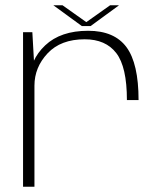

<svg xmlns="http://www.w3.org/2000/svg" viewBox="-20 -713 622 733"><path d="M464.5 -331H509Q509 -470.5 462.8 -533Q416.5 -595.5 316.5 -595.5Q211.5 -595.5 152.5 -539.8Q93.5 -484 93.5 -406.5L111.5 -386Q111.5 -456 161.8 -509.5Q212 -563 303.5 -563Q383.5 -563 424 -510.2Q464.5 -457.5 464.5 -331ZM68 0H111.5V-448.5L103.5 -590H68ZM292.5 -613.5H326L434.5 -693H400.5L309.5 -628.5L218.5 -693H183.5Z"/></svg>

Font: Anybody SemiExpanded ExtraLight
Style: Regular
Weight: 250
Width: 6
Version: Version 1.113;gftools[0.9.25]